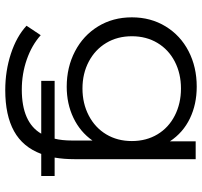

<svg xmlns="http://www.w3.org/2000/svg" viewBox="-39 -531 769 731"><g transform="rotate(90 345.5 -165.5)"><path d="M650 62H566Q540 132 479.5 165.5Q419 199 323 199Q250 199 184.5 177.5Q119 156 78 118L114 64Q152 98 206.5 117Q261 136 321 136Q446 136 489 62H288V11H508Q515 -17 515 -55V-133Q482 -86 428.5 -60.5Q375 -35 310 -35Q236 -35 175.5 -66.5Q115 -98 80.5 -154.5Q46 -211 46 -283Q46 -355 80.5 -411.5Q115 -468 175 -499Q235 -530 310 -530Q377 -530 431 -504Q485 -478 518 -428V-526H586V-64Q586 -24 580 11H650ZM517 -283Q517 -338 491.5 -380.5Q466 -423 420 -446.5Q374 -470 317 -470Q260 -470 214.5 -446.5Q169 -423 143.5 -380.5Q118 -338 118 -283Q118 -228 143.5 -185.5Q169 -143 214.5 -119Q260 -95 317 -95Q374 -95 420 -119Q466 -143 491.5 -185.5Q517 -228 517 -283Z"/></g></svg>

Font: Montserrat-Regular
Style: Regular
Weight: 400
Version: Version 7.200